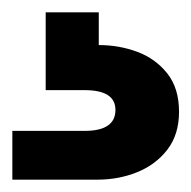

<svg xmlns="http://www.w3.org/2000/svg" viewBox="-20 -27 310 311"><path d="M0 264V185H117Q167 185 167 151Q167 119 117 119H54V-7H140V46Q173 46 202.5 57Q232 68 251 92Q270 116 270 154Q270 191 251 215.5Q232 240 202 252Q172 264 138 264Z"/></svg>

Font: DM Sans ExtraBold
Style: Regular
Weight: 800
Designer: Colophon Foundry, Jonny Pinhorn
Foundry: Colophon Foundry
Version: Version 4.004; ttfautohint (v1.8.4.7-5d5b)